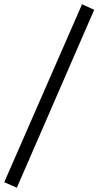

<svg xmlns="http://www.w3.org/2000/svg" viewBox="-45 -714 462 901"><path d="M34 167 -25 141 340 -694 397 -668Z"/></svg>

Font: Faustina Light
Style: Regular
Weight: 400
Version: Version 1.200